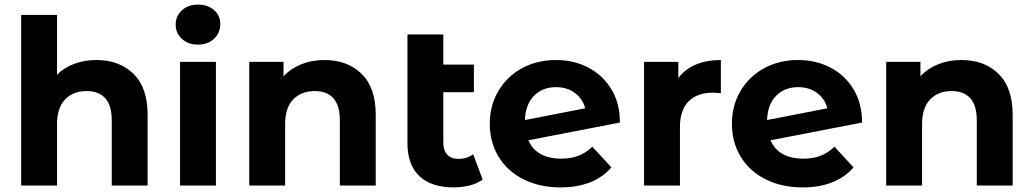

<svg xmlns="http://www.w3.org/2000/svg" viewBox="-20 -807 4493 835"><path d="M622 -308V0H466V-284Q466 -348 438 -379.5Q410 -411 357 -411Q298 -411 263 -374.5Q228 -338 228 -266V0H72V-742H228V-482Q259 -513 303 -529.5Q347 -546 399 -546Q499 -546 560.5 -486Q622 -426 622 -308Z M763 -538H919V0H763ZM744 -700Q744 -737 771 -762Q798 -787 841 -787Q884 -787 911 -763Q938 -739 938 -703Q938 -664 911 -638.5Q884 -613 841 -613Q798 -613 771 -638Q744 -663 744 -700Z M1614 -308V0H1458V-284Q1458 -348 1430 -379.5Q1402 -411 1349 -411Q1290 -411 1255 -374.5Q1220 -338 1220 -266V0H1064V-538H1213V-475Q1244 -509 1290 -527.5Q1336 -546 1391 -546Q1491 -546 1552.5 -486Q1614 -426 1614 -308Z M2079 -26Q2056 -9 2022.5 -0.5Q1989 8 1953 8Q1856 8 1804 -41Q1752 -90 1752 -185V-657H1908V-526H2041V-406H1908V-187Q1908 -153 1925 -134.5Q1942 -116 1974 -116Q2010 -116 2038 -136Z M2556 -169 2639 -79Q2563 8 2417 8Q2326 8 2256 -27.5Q2186 -63 2148 -126Q2110 -189 2110 -269Q2110 -348 2147.5 -411.5Q2185 -475 2250.5 -510.5Q2316 -546 2398 -546Q2475 -546 2538 -513.5Q2601 -481 2638.5 -419.5Q2676 -358 2676 -274L2278 -197Q2295 -157 2331.5 -137Q2368 -117 2421 -117Q2463 -117 2495.5 -129.5Q2528 -142 2556 -169ZM2263 -285 2525 -336Q2514 -378 2480 -403Q2446 -428 2398 -428Q2339 -428 2302 -390Q2265 -352 2263 -285Z M3115 -546V-402Q3089 -404 3080 -404Q3013 -404 2975 -366.5Q2937 -329 2937 -254V0H2781V-538H2930V-467Q2958 -506 3005.5 -526Q3053 -546 3115 -546Z M3609 -169 3692 -79Q3616 8 3470 8Q3379 8 3309 -27.5Q3239 -63 3201 -126Q3163 -189 3163 -269Q3163 -348 3200.5 -411.5Q3238 -475 3303.5 -510.5Q3369 -546 3451 -546Q3528 -546 3591 -513.5Q3654 -481 3691.5 -419.5Q3729 -358 3729 -274L3331 -197Q3348 -157 3384.5 -137Q3421 -117 3474 -117Q3516 -117 3548.5 -129.5Q3581 -142 3609 -169ZM3316 -285 3578 -336Q3567 -378 3533 -403Q3499 -428 3451 -428Q3392 -428 3355 -390Q3318 -352 3316 -285Z M4384 -308V0H4228V-284Q4228 -348 4200 -379.5Q4172 -411 4119 -411Q4060 -411 4025 -374.5Q3990 -338 3990 -266V0H3834V-538H3983V-475Q4014 -509 4060 -527.5Q4106 -546 4161 -546Q4261 -546 4322.5 -486Q4384 -426 4384 -308Z"/></svg>

Font: Montserrat Alternates
Style: Bold
Weight: 700
Designer: Julieta Ulanovsky
Foundry: Julieta Ulanovsky
Version: Version 7.200